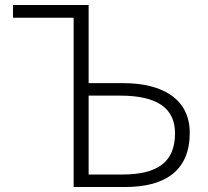

<svg xmlns="http://www.w3.org/2000/svg" viewBox="-20 -749 832 769"><path d="M275 0H481C646 0 740 -69 740 -217C740 -353 630 -416 474 -416H335V-729H32V-678H275ZM335 -50V-366H461C605 -366 681 -319 681 -215C681 -99 610 -50 469 -50Z"/></svg>

Font: Spoqa Han Sans Neo Light
Style: Regular
Weight: 300
Designer: [Spoqa Han Sans Neo] Dong-huui Kim  Younghwa Kang  Yujin Lee  [Noto Sans] Ryoko NISHIZUKA  (kana & ideographs); Paul D. 
Foundry: Spoqa (http://www.spoqa-han-sans.com)
Version: Version 1.000